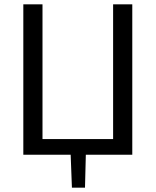

<svg xmlns="http://www.w3.org/2000/svg" viewBox="-20 -710 714 881"><path d="M587 -690V0H499V-690ZM374 -7 370 151H310L304 -7ZM559 -72 560 0H167V-72ZM175 -690V0H87V-690Z"/></svg>

Font: Exo 2
Style: Regular
Weight: 400
Designer: Natanael Gama
Foundry: Natanael Gama
Version: Version 2.010